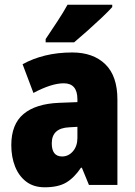

<svg xmlns="http://www.w3.org/2000/svg" viewBox="-20 -786 573 816"><path d="M287 -563Q376 -563 427.5 -513Q479 -463 479 -363V0H358L328 -73H324Q295 -30 261 -10Q227 10 170 10Q123 10 91.5 -14Q60 -38 44 -78.5Q28 -119 28 -169Q28 -258 80 -301.5Q132 -345 231 -349L309 -352V-364Q309 -432 251 -432Q199 -432 122 -391L76 -513Q119 -537 172 -550Q225 -563 287 -563ZM275 -245Q200 -242 200 -177Q200 -121 244 -121Q271 -121 290 -143Q309 -165 309 -200V-247ZM457 -756Q441 -738 412.5 -711Q384 -684 352.5 -656Q321 -628 295 -606H174V-620Q198 -656 223.5 -694.5Q249 -733 267 -766H457Z"/></svg>

Font: Noto Sans Gujarati UI Condensed Black
Style: Regular
Weight: 900
Width: 3
Designer: Jelle Bosma - Monotype Design Team, Universal Thirst
Foundry: Monotype Imaging Inc.
Version: Version 2.106; ttfautohint (v1.8.4.7-5d5b)